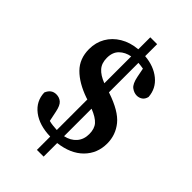

<svg xmlns="http://www.w3.org/2000/svg" viewBox="-255 -829 1031 1031"><g transform="rotate(45 260.0 -314.0)"><path d="M241 115V14Q156 12 104.5 -27.5Q53 -67 51 -131Q67 -170 104 -170Q127 -170 143.5 -156Q160 -142 168 -102L180 -44Q195 -40 210 -38.5Q225 -37 241 -36V-268L231 -271Q148 -300 102 -346.5Q56 -393 56 -466Q56 -516 79 -556Q102 -596 144.5 -621.5Q187 -647 244 -652V-743H296V-652Q367 -646 413.5 -608Q460 -570 464 -510Q459 -489 445 -479.5Q431 -470 414 -470Q393 -470 373.5 -484.5Q354 -499 345 -545L335 -596Q325 -598 315.5 -599Q306 -600 296 -601V-377L299 -376Q403 -341 443.5 -291Q484 -241 484 -176Q484 -101 433.5 -50Q383 1 292 12V115ZM380 -144Q380 -184 360 -207Q340 -230 292 -249V-40Q333 -49 356.5 -76Q380 -103 380 -144ZM157 -500Q157 -460 178.5 -435.5Q200 -411 244 -394V-598Q206 -591 181.5 -567Q157 -543 157 -500Z"/></g></svg>

Font: Source Serif Pro SemiBold
Style: Regular
Weight: 600
Designer: Frank Grießhammer
Foundry: Adobe Systems Incorporated
Version: Version 3.001;hotconv 1.0.111;makeotfexe 2.5.65597